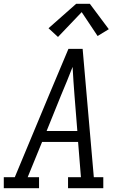

<svg xmlns="http://www.w3.org/2000/svg" viewBox="-33 -993 653 1013"><path d="M-13 0V-58H45L225 -490L328 -735H403L462 -58H512V0H326V-58H394L379 -244H189L113 -58H173V0ZM375 -302 360 -490Q357 -528 354.5 -565.5Q352 -603 350 -640Q335 -602 320 -564.5Q305 -527 289 -490L213 -302ZM273 -798 223 -844 369 -973H441L541 -839L482 -803L398 -929Z"/></svg>

Font: Iosevka Slab LtExObl
Style: Regular
Weight: 300
Width: 7
Italic angle: -9°
Monospace: yes
Designer: Belleve Invis
Foundry: Belleve Invis
Version: Version 11.1.0; ttfautohint (v1.8.3)